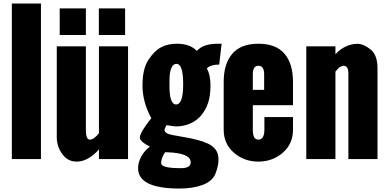

<svg xmlns="http://www.w3.org/2000/svg" viewBox="-20 -899 2196 1085"><path d="M46.9 0V-878.9H211.4V0Z M300.8 -123.5V-637.2H465.3V-163.6Q465.3 -109.9 487.8 -109.9Q510.3 -109.9 539.1 -146V-637.2H703.6V0H539.1V-55.2Q514.2 -24.9 481 -5.4Q447.8 14.2 413.6 14.2Q363.3 14.6 332 -28.3Q300.8 -71.3 300.8 -123.5ZM317.4 -701.2V-851.6H465.3V-701.2ZM538.6 -701.2V-851.6H687V-701.2Z M973.6 -184.6Q964.8 -184.6 920.9 -191.9Q909.7 -169.9 909.7 -165.5Q909.7 -144.5 953.4 -136.2Q997.1 -127.9 1029.5 -122.6Q1062 -117.2 1094.7 -108.6Q1127.4 -100.1 1154.3 -87.9Q1181.2 -75.7 1198 -54Q1214.8 -32.2 1214.8 2.9Q1214.8 38.1 1198 81.3Q1181.2 124.5 1126.2 145.5Q1071.3 166.5 995.1 166.5Q760.3 166.5 760.3 51.8Q760.3 18.1 778.8 -15.4Q797.4 -48.8 827.1 -70.3Q770 -99.6 770 -121.1Q770 -148.9 835 -231.4Q785.2 -322.3 785.2 -416Q785.2 -509.8 818.6 -560.8Q852.1 -611.8 890.4 -631.8Q928.7 -651.9 979 -651.9Q1054.2 -651.9 1092.3 -611.3Q1127.9 -651.9 1211.9 -651.9H1232.4L1218.8 -534.2Q1170.4 -534.2 1148.9 -512.7Q1169.4 -475.6 1169.4 -417Q1169.4 -358.4 1156.5 -319.3Q1143.6 -280.3 1119.4 -250Q1095.2 -219.7 1057.4 -202.1Q1019.5 -184.6 973.6 -184.6ZM975.1 -308.6Q1015.1 -308.6 1015.1 -423.3Q1015.1 -538.1 977.5 -538.1Q958 -538.1 948.5 -514.6Q939 -491.2 938.2 -461.9Q937.5 -432.6 937.5 -415.5Q937.5 -308.6 975.1 -308.6ZM1057.6 18.1Q1057.6 -34.2 924.3 -38.6H912.6Q890.6 -3.9 890.6 22.5Q890.6 51.3 999 51.3H1002Q1057.6 51.8 1057.6 18.1Z M1244.1 -165.5V-436.5Q1244.1 -538.1 1292.5 -595Q1340.8 -651.9 1440.4 -651.9Q1540 -651.9 1587.9 -595.2Q1635.7 -538.6 1635.7 -436.5V-304.7H1408.7V-163.6Q1408.7 -109.9 1439.9 -109.9Q1474.1 -109.9 1474.1 -167.5V-237.3H1635.7V-165.5Q1635.7 -85.9 1578.1 -35.9Q1520.5 14.2 1439.9 14.2Q1359.4 14.2 1301.8 -36.1Q1244.1 -86.4 1244.1 -165.5ZM1408.7 -391.1H1472.7V-479Q1472.7 -527.3 1440.4 -527.3Q1408.2 -527.3 1408.7 -479Z M1710.9 0V-637.2H1875.5V-592.3Q1898.9 -619.1 1931.9 -635.3Q1964.8 -651.4 1999.5 -651.4Q2034.2 -651.4 2073.7 -619.9Q2113.3 -588.4 2113.3 -513.7V0H1948.7V-484.9Q1948.7 -527.3 1921.4 -527.3Q1915 -527.3 1910.4 -524.9Q1905.8 -522.5 1899.9 -519.5Q1894 -516.6 1887.7 -508.5Q1881.3 -500.5 1875.5 -494.1V0Z"/></svg>

Font: Oswald-Bold
Style: Bold
Weight: 700
Designer: vernon adams
Foundry: vernon adams
Version: Version 2.002; ttfautohint (v0.92.18-e454-dirty) -l 8 -r 50 